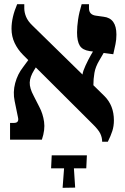

<svg xmlns="http://www.w3.org/2000/svg" viewBox="-20 -667 596 917"><path d="M524 -92Q524 -163 479 -208L426 -260Q426 -290 431 -319Q436 -348 454 -378L475 -414L521 -408Q527 -435 531.5 -456Q536 -477 536 -502Q536 -580 475 -587L439 -592Q405 -596 405 -628V-647H370Q358 -608 353 -574Q348 -540 348 -512Q348 -470 361 -449Q374 -428 408 -423L424 -421L414 -404Q401 -381 388.5 -354Q376 -327 374 -311L135 -545Q113 -566 104.5 -587Q96 -608 96 -627V-647H62Q35 -584 35 -530Q35 -493 50 -461.5Q65 -430 90 -405L115 -380L90 -346Q64 -313 52.5 -270Q41 -227 50 -184L66 -106Q72 -80 47 -80H28V0H180Q196 -47 190.5 -85.5Q185 -124 168 -156L141 -209Q121 -246 122 -273Q123 -300 143 -332L151 -345L420 -77Q450 -48 459 -29Q468 -10 468 10H495Q509 -18 516.5 -41.5Q524 -65 524 -92ZM279 230 286 137H224L227 75H395L392 137H333L339 229Z"/></svg>

Font: Noto Serif Hebrew SemiCondensed Extra
Style: Regular
Weight: 800
Width: 4
Designer: Monotype Design Team
Foundry: Monotype Imaging Inc.
Version: Version 1.901